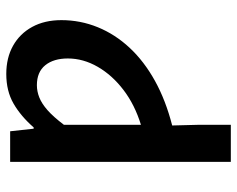

<svg xmlns="http://www.w3.org/2000/svg" viewBox="-90 -452 737 596"><g transform="rotate(-90 278.0 -154.5)"><path d="M73 194V-491H168L176 -418H180Q215 -458 254 -480.5Q293 -503 346 -503Q396 -503 433.5 -482Q471 -461 492 -422.5Q513 -384 513 -332Q513 -273 491 -219Q469 -165 427 -120Q385 -75 324.5 -41.5Q264 -8 186 12L188 90V194ZM188 -85Q250 -104 296 -139Q342 -174 368 -219Q394 -264 394 -312Q394 -356 373 -382Q352 -408 311 -408Q292 -408 273 -400.5Q254 -393 233.5 -375Q213 -357 188 -324Z"/></g></svg>

Font: Source Sans 3 ExtraLight SemiBold
Style: Regular
Weight: 600
Version: Version 3.052;hotconv 1.1.0;makeotfexe 2.6.0